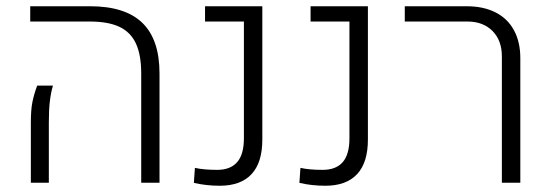

<svg xmlns="http://www.w3.org/2000/svg" viewBox="-20 -590 1781 620"><path d="M436 -352.5Q436 -412.6 418.9 -449.5Q401.9 -486.3 365.5 -503.4Q329.1 -520.5 269.5 -520.5H77.6V-569.8H271Q384.3 -569.8 439.7 -516.1Q495.1 -462.4 495.1 -352.5V0H436ZM79.6 -194.3Q79.6 -235.4 84.7 -260.7Q89.8 -286.1 100.1 -313.5H150.9Q144 -289.6 140.9 -262.2Q137.7 -234.9 137.7 -194.3V0H79.6Z M606 0.5 609.4 -47.9Q637.7 -41.5 681.2 -41.5Q724.1 -41.5 745.8 -66.4Q767.6 -91.3 767.6 -143.6V-520.5H642.1V-569.8H827.1V-139.2Q827.1 -64.9 792.2 -27.6Q757.3 9.8 689.9 9.8Q645.5 9.8 606 0.5Z M946.8 0.5 950.2 -47.9Q978.5 -41.5 1022 -41.5Q1064.9 -41.5 1086.7 -66.4Q1108.4 -91.3 1108.4 -143.6V-520.5H982.9V-569.8H1168V-139.2Q1168 -64.9 1133.1 -27.6Q1098.1 9.8 1030.8 9.8Q986.3 9.8 946.8 0.5Z M1600.6 -408.2Q1600.6 -459.5 1570.3 -490Q1540 -520.5 1489.3 -520.5H1287.1V-569.8H1487.3Q1541 -569.8 1580.1 -550Q1619.1 -530.3 1639.6 -492.4Q1660.2 -454.6 1660.2 -402.3V0H1600.6Z"/></svg>

Font: Heebo Light
Style: Regular
Weight: 300
Designer: Oded Ezer
Foundry: Meir Sadan
Version: Version 2.001; ttfautohint (v1.5.14-ce02) -l 8 -r 50 -G 200 